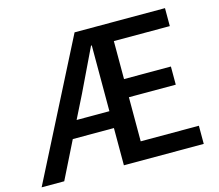

<svg xmlns="http://www.w3.org/2000/svg" viewBox="-104 -869 1141 1001"><g transform="rotate(-15 466.5 -368.0)"><path d="M269 -292 331 -416C367 -491 405 -569 442 -647H446V-292ZM563 -98V-336H816V-434H563V-639H865V-736H377L2 0H124L224 -201H446V0H877V-98Z"/></g></svg>

Font: Noto Sans CJK KR Medium
Style: Regular
Weight: 500
Designer: Ryoko NISHIZUKA (kana & ideographs); Paul D. Hunt (Latin, Greek & Cyrillic); Wenlong ZHANG (bopomofo); Sandoll Communica
Foundry: Adobe Systems Incorporated
Version: Version 1.004;PS 1.004;hotconv 1.0.82;makeotf.lib2.5.63406